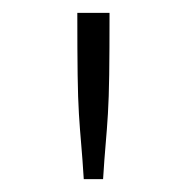

<svg xmlns="http://www.w3.org/2000/svg" viewBox="-20 -685 290 298"><path d="M100 -665H150Q150 -605 149.5 -569Q149 -533 147.5 -508.5Q146 -484 144 -461.5Q142 -439 140 -407H110Q108 -439 106 -461.5Q104 -484 102.5 -508Q101 -532 100.5 -568.5Q100 -605 100 -665Z"/></svg>

Font: Inconsolata UltraCondensed
Style: Regular
Weight: 400
Width: 1
Monospace: yes
Designer: Raph Levien, Cyreal, Brenton Simpson
Foundry: Raph Levien, Cyreal, Google
Version: Version 3.000; ttfautohint (v1.8.2.53-6de2)